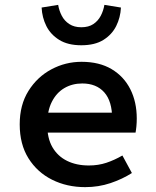

<svg xmlns="http://www.w3.org/2000/svg" viewBox="-20 -757 640 789"><path d="M330 12Q255 12 194 -18.5Q133 -49 97 -106.5Q61 -164 61 -246Q61 -326 97 -383.5Q133 -441 191 -472Q249 -503 315 -503Q388 -503 438.5 -473Q489 -443 515.5 -390.5Q542 -338 542 -270Q542 -253 540.5 -237.5Q539 -222 537 -212H144V-294H463L441 -268Q441 -341 408.5 -377.5Q376 -414 318 -414Q277 -414 244.5 -395Q212 -376 193 -338.5Q174 -301 174 -246Q174 -189 195.5 -152Q217 -115 255.5 -96Q294 -77 345 -77Q384 -77 417 -88Q450 -99 483 -118L522 -46Q483 -21 434 -4.5Q385 12 330 12ZM314 -571Q259 -571 223.5 -593Q188 -615 170.5 -650Q153 -685 151 -726L219 -737Q223 -713 234 -692Q245 -671 265 -658Q285 -645 314 -645Q344 -645 363.5 -658Q383 -671 394 -692Q405 -713 409 -737L477 -726Q475 -685 457.5 -650Q440 -615 405 -593Q370 -571 314 -571Z"/></svg>

Font: Source Code Pro ExtraLight SemiBold
Style: Regular
Weight: 600
Monospace: yes
Version: Version 1.018;hotconv 1.0.116;makeotfexe 2.5.65601